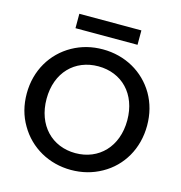

<svg xmlns="http://www.w3.org/2000/svg" viewBox="-124 -976 1032 1094"><g transform="rotate(15 392.0 -429.0)"><path d="M85 -166C148 -57 263 7 392 7C457 7 517 -8 572 -39C680 -99 747 -213 747 -349C747 -417 731 -478 700 -532C637 -640 523 -704 392 -704C327 -704 268 -689 214 -659C105 -598 37 -485 37 -349C37 -281 53 -220 85 -166ZM154 -349C154 -505 254 -604 392 -604C530 -604 630 -505 630 -349C630 -193 530 -92 392 -92C254 -92 154 -193 154 -349ZM575 -780V-865H209V-780Z"/></g></svg>

Font: Poppins Medium
Style: Regular
Weight: 500
Designer: Ninad Kale (Devanagari), Jonny Pinhorn (Latin)
Foundry: Indian Type Foundry
Version: 4.004